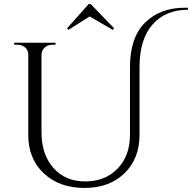

<svg xmlns="http://www.w3.org/2000/svg" viewBox="-20 -910 944 944"><path d="M416 -890H426L541 -771L535 -763L421 -829L316 -763L310 -771ZM887 -872Q895 -872 904 -872V-862Q794 -862 730 -789.5Q666 -717 666 -580V-247Q666 -130 592 -58Q518 14 395 14Q272 14 195.5 -57.5Q119 -129 119 -246V-641Q119 -670 93 -684Q81 -690 66 -690H50V-700H253V-690H237Q215 -690 200 -676.5Q185 -663 184 -642V-260Q184 -151 242.5 -84.5Q301 -18 399 -18Q497 -18 558 -81Q619 -144 619 -247V-579Q619 -726 693.5 -799Q768 -872 887 -872Z"/></svg>

Font: Cinzel Decorative
Style: Regular
Weight: 400
Designer: Natanael Gama
Version: Version 1.001;PS 001.001;hotconv 1.0.56;makeotf.lib2.0.21325